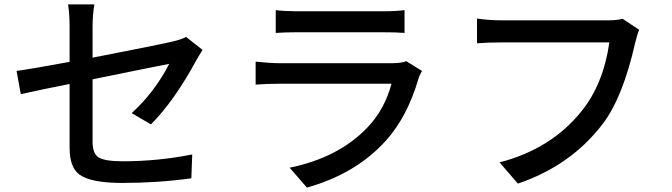

<svg xmlns="http://www.w3.org/2000/svg" viewBox="-20 -800 3040 869"><path d="M576 -288Q680 -383 746 -511L625 -487Q485 -459 399 -441V-158Q399 -107 424 -89Q452 -70 536 -70Q695 -70 850 -101L846 7Q694 28 534 28Q389 28 338 -11Q295 -44 295 -131V-420Q179 -397 74 -374L55 -479Q116 -487 295 -520V-678Q295 -738 288 -780H407Q399 -732 399 -678V-539Q697 -597 761 -612Q804 -622 822 -633L897 -574Q880 -548 869 -528Q768 -342 663 -237Z M1890 -479Q1876 -454 1874 -444Q1824 -272 1727 -164Q1591 -13 1369 49L1291 -41Q1511 -86 1641 -221Q1720 -302 1752 -421H1243Q1188 -421 1137 -417V-521Q1205 -514 1243 -514H1755Q1796 -514 1819 -523ZM1228 -754Q1271 -749 1324 -749H1713Q1769 -749 1811 -754V-651Q1774 -654 1712 -654H1324Q1270 -654 1228 -651Z M2873 -665Q2866 -651 2855 -607Q2799 -358 2707 -238Q2563 -50 2324 31L2241 -65Q2476 -126 2613 -298Q2711 -420 2738 -608H2247Q2189 -608 2139 -604V-716Q2195 -708 2247 -708H2734Q2772 -708 2798 -715Z"/></svg>

Font: Noto Sans S Chinese Medium
Style: Regular
Weight: 500
Designer: Ryoko NISHIZUKA  (kana & ideographs); Paul D. Hunt (Latin, Greek & Cyrillic); Wenlong ZHANG  (bopomofo); Sandoll Communi
Foundry: Adobe Systems Incorporated
Version: Version 1.000;PS 1;hotconv 1.0.78;makeotf.lib2.5.61930